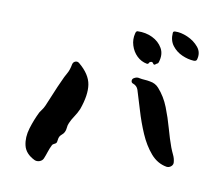

<svg xmlns="http://www.w3.org/2000/svg" viewBox="-67 -679 774 707"><g transform="rotate(10 320.5 -325.0)"><path d="M630 -516Q628 -510 619 -510Q597 -511 574.5 -521Q552 -531 537.5 -550Q523 -569 525 -597Q525 -604 533 -604Q554 -605 579.5 -594Q605 -583 621.5 -563Q638 -543 630 -516ZM493 -482Q492 -478 488.5 -476.5Q485 -475 483 -473Q478 -468 474 -473Q470 -481 463 -478Q459 -477 457.5 -473Q456 -469 451 -469Q429 -473 413 -488.5Q397 -504 390 -526.5Q383 -549 389 -572Q391 -581 397 -581Q427 -582 452 -570Q477 -558 490 -535.5Q503 -513 493 -482ZM238 -262Q231 -246 221.5 -232Q212 -218 206 -204Q202 -195 201.5 -186Q201 -177 197 -169Q194 -163 188.5 -158.5Q183 -154 180 -149Q177 -143 176.5 -136.5Q176 -130 174 -125Q172 -122 166.5 -119.5Q161 -117 159 -114Q152 -100 147.5 -86Q143 -72 138 -60Q134 -51 124 -47.5Q114 -44 105 -48Q70 -65 63 -95Q56 -125 66.5 -159.5Q77 -194 92 -224Q97 -232 101 -237Q105 -242 110 -253Q120 -276 131 -303Q142 -330 151 -349Q160 -370 168 -383.5Q176 -397 180 -419Q182 -428 190 -431Q198 -434 205 -428Q246 -394 252 -356Q258 -318 238 -262ZM611 -131Q613 -121 605.5 -114Q598 -107 588 -108Q553 -114 528 -143Q503 -172 485.5 -212.5Q468 -253 455.5 -295.5Q443 -338 433 -369Q428 -383 414 -388Q407 -390 406.5 -397Q406 -404 412 -408Q423 -415 433 -412Q443 -410 453 -409.5Q463 -409 473 -407Q494 -404 507 -389Q532 -361 546.5 -324Q561 -287 571.5 -249Q582 -211 593 -181Q598 -168 604 -155.5Q610 -143 611 -131Z"/></g></svg>

Font: Slackside One
Style: Regular
Weight: 400
Version: Version 1.000